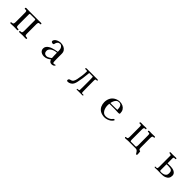

<svg xmlns="http://www.w3.org/2000/svg" viewBox="623 -2601 4753 4753"><g transform="rotate(45 3000.0 -224.0)"><path d="M786 -19Q786 -3 776.5 -0.5Q767 2 755 2Q730 2 705 0.5Q680 -1 655 -1Q627 -1 599.5 1.5Q572 4 545 4Q537 4 530.5 -0.5Q524 -5 524 -14Q524 -31 533.5 -32Q543 -33 556 -33Q588 -33 595.5 -55.5Q603 -78 603 -104V-456Q602 -461 602.5 -466.5Q603 -472 603 -476Q603 -492 597.5 -498.5Q592 -505 576 -505H419Q400 -505 397.5 -496Q395 -487 395 -471Q395 -380 395.5 -288.5Q396 -197 396 -105Q396 -72 405 -54.5Q414 -37 451 -37Q461 -37 472 -35Q483 -33 483 -19Q483 -4 474 -1Q465 2 453 2Q428 2 402.5 0.5Q377 -1 352 -1Q323 -1 294.5 1.5Q266 4 237 4Q229 4 222 -0.5Q215 -5 215 -14Q215 -19 220.5 -26Q226 -33 231 -33Q273 -33 285.5 -49.5Q298 -66 299 -107V-451Q299 -471 293 -487Q287 -503 262 -503Q255 -503 249 -502Q243 -501 236 -501Q230 -501 223.5 -505.5Q217 -510 217 -517Q217 -528 224 -536Q231 -544 242 -544Q267 -544 292.5 -542.5Q318 -541 343 -541H650Q676 -541 701.5 -542Q727 -543 753 -543Q763 -543 772 -539.5Q781 -536 781 -523Q781 -508 770 -506.5Q759 -505 748 -505Q714 -505 706 -484Q698 -463 698 -435Q698 -353 698.5 -270.5Q699 -188 699 -105Q699 -71 708 -54Q717 -37 754 -37Q764 -37 775 -35Q786 -33 786 -19Z M1564 -117Q1560 -162 1559.5 -207Q1559 -252 1558 -297H1551Q1520 -297 1484 -287Q1448 -277 1415.5 -258.5Q1383 -240 1362 -212Q1341 -184 1341 -148Q1341 -104 1365.5 -78.5Q1390 -53 1434 -53Q1454 -53 1479 -63.5Q1504 -74 1527 -89Q1550 -104 1564 -117ZM1756 -53Q1756 -49 1755 -47Q1743 -22 1717.5 -11Q1692 0 1666 0Q1625 0 1604 -19.5Q1583 -39 1571 -76Q1532 -43 1487.5 -23.5Q1443 -4 1391 -4Q1353 -4 1318 -18Q1283 -32 1261.5 -60Q1240 -88 1240 -130Q1240 -172 1262 -203Q1284 -234 1318.5 -255.5Q1353 -277 1392 -290.5Q1431 -304 1465 -311Q1488 -316 1511.5 -320Q1535 -324 1558 -328Q1558 -356 1555.5 -392Q1553 -428 1539 -453Q1529 -473 1507.5 -491.5Q1486 -510 1463 -510Q1421 -510 1395.5 -485Q1370 -460 1361 -420Q1360 -416 1359.5 -410Q1359 -404 1357 -399Q1355 -392 1346 -387Q1337 -382 1329 -382Q1309 -382 1289.5 -390.5Q1270 -399 1270 -423Q1270 -435 1274 -444Q1287 -476 1318 -497.5Q1349 -519 1387 -529.5Q1425 -540 1456 -540Q1511 -540 1557.5 -520.5Q1604 -501 1632.5 -462Q1661 -423 1661 -363Q1661 -336 1661 -308.5Q1661 -281 1661 -254Q1661 -215 1661.5 -176.5Q1662 -138 1664 -100Q1665 -81 1669 -64Q1673 -47 1699 -47Q1710 -47 1721.5 -53.5Q1733 -60 1745 -60Q1747 -60 1751.5 -58Q1756 -56 1756 -53Z M2767 -14Q2767 -2 2759.5 0Q2752 2 2743 2H2602Q2592 2 2582.5 2.5Q2573 3 2563 3Q2556 3 2548.5 1.5Q2541 0 2541 -10Q2541 -21 2551.5 -23Q2562 -25 2576 -25.5Q2590 -26 2600.5 -31Q2611 -36 2611 -53Q2611 -82 2612 -110.5Q2613 -139 2613 -167V-315Q2613 -321 2613 -340.5Q2613 -360 2612.5 -385.5Q2612 -411 2611 -435.5Q2610 -460 2609.5 -476.5Q2609 -493 2608 -495Q2606 -501 2604 -504.5Q2602 -508 2594 -508H2478Q2477 -497 2476 -486Q2475 -475 2474 -464Q2467 -383 2455.5 -302.5Q2444 -222 2426 -142Q2416 -99 2397 -62Q2378 -25 2339 -2Q2324 8 2299 16Q2274 24 2256 24Q2241 24 2230 17.5Q2219 11 2219 -5Q2219 -29 2233 -42Q2247 -55 2269 -59Q2322 -70 2343 -106Q2364 -142 2374 -190Q2389 -263 2399 -337Q2409 -411 2409 -486Q2409 -500 2406.5 -504Q2404 -508 2389 -508Q2381 -508 2372 -507.5Q2363 -507 2354 -507Q2347 -507 2337.5 -510Q2328 -513 2328 -522Q2328 -530 2336.5 -536Q2345 -542 2352 -542H2732Q2740 -542 2748.5 -538.5Q2757 -535 2757 -525Q2757 -513 2747.5 -510.5Q2738 -508 2727 -509Q2716 -510 2710 -507Q2697 -503 2694.5 -486.5Q2692 -470 2692 -458Q2692 -358 2692.5 -258.5Q2693 -159 2696 -59Q2697 -41 2701.5 -32.5Q2706 -24 2725 -24Q2731 -24 2737.5 -25.5Q2744 -27 2750 -27Q2755 -27 2761 -23Q2767 -19 2767 -14Z M3616 -356Q3615 -384 3612 -412.5Q3609 -441 3599 -465Q3589 -489 3568.5 -504Q3548 -519 3512 -519Q3468 -519 3440 -492.5Q3412 -466 3396 -428Q3380 -390 3373 -353Q3396 -352 3418 -352Q3440 -352 3462 -352Q3500 -352 3538.5 -353Q3577 -354 3616 -356ZM3749 -124Q3749 -120 3746 -118Q3743 -107 3731.5 -93.5Q3720 -80 3706.5 -67.5Q3693 -55 3683 -48Q3648 -24 3603.5 -10Q3559 4 3516 4Q3479 4 3435.5 -7Q3392 -18 3361 -38Q3304 -75 3277.5 -135.5Q3251 -196 3251 -262Q3251 -336 3281 -399.5Q3311 -463 3375 -503Q3406 -522 3444.5 -533Q3483 -544 3518 -544Q3579 -544 3626.5 -520.5Q3674 -497 3701 -453Q3728 -409 3728 -346Q3728 -327 3717.5 -322.5Q3707 -318 3690 -318Q3669 -318 3648.5 -319Q3628 -320 3608 -321Q3580 -323 3552.5 -323Q3525 -323 3496 -323Q3464 -323 3432 -323Q3400 -323 3368 -322Q3367 -306 3365.5 -290.5Q3364 -275 3364 -260Q3364 -225 3373 -186Q3382 -147 3401 -113Q3420 -79 3450 -58Q3480 -37 3522 -37Q3564 -37 3605 -51.5Q3646 -66 3677 -95Q3686 -103 3693 -114.5Q3700 -126 3710 -133Q3718 -139 3729 -139Q3734 -139 3741.5 -134.5Q3749 -130 3749 -124Z M4756 -528Q4756 -524 4751 -517.5Q4746 -511 4742 -511Q4702 -511 4693 -492Q4684 -473 4684 -438Q4684 -353 4684.5 -269Q4685 -185 4685 -101Q4685 -85 4689.5 -65Q4694 -45 4710 -37Q4724 -37 4732.5 -34.5Q4741 -32 4744 -15Q4748 9 4749 33.5Q4750 58 4750 82Q4750 88 4743.5 92.5Q4737 97 4732 97Q4720 97 4710.5 82Q4701 67 4689.5 48Q4678 29 4659 14Q4640 -1 4609 -1H4351Q4327 -1 4304 2.5Q4281 6 4258 6Q4249 6 4240 2Q4231 -2 4231 -13Q4231 -29 4241.5 -30Q4252 -31 4264 -31Q4284 -31 4292.5 -43Q4301 -55 4303 -71.5Q4305 -88 4305 -103Q4305 -191 4304.5 -278.5Q4304 -366 4304 -454Q4304 -471 4299.5 -489Q4295 -507 4273 -507Q4266 -507 4259.5 -506.5Q4253 -506 4246 -506Q4240 -506 4234 -509.5Q4228 -513 4228 -520Q4228 -534 4235 -539Q4242 -544 4256 -544Q4278 -544 4299.5 -543Q4321 -542 4343 -542Q4366 -542 4390 -543.5Q4414 -545 4438 -545Q4445 -545 4451.5 -540.5Q4458 -536 4458 -528Q4458 -511 4449.5 -511Q4441 -511 4429 -511Q4409 -511 4400.5 -499Q4392 -487 4390.5 -470Q4389 -453 4389 -438V-90Q4389 -83 4390 -69.5Q4391 -56 4395.5 -45.5Q4400 -35 4411 -35H4576Q4587 -35 4592 -48.5Q4597 -62 4598.5 -78.5Q4600 -95 4600 -103Q4600 -190 4599.5 -277Q4599 -364 4599 -452Q4599 -469 4594.5 -488Q4590 -507 4567 -507Q4560 -507 4553.5 -506.5Q4547 -506 4541 -506Q4535 -506 4529 -509.5Q4523 -513 4523 -520Q4523 -534 4530 -539Q4537 -544 4551 -544Q4572 -544 4593.5 -543Q4615 -542 4637 -542Q4662 -542 4687 -543.5Q4712 -545 4737 -545Q4744 -545 4750 -540.5Q4756 -536 4756 -528Z M5633 -152Q5633 -205 5613.5 -229Q5594 -253 5559.5 -259.5Q5525 -266 5481 -266Q5468 -266 5455 -265Q5442 -264 5429 -263V-54Q5429 -37 5442.5 -32.5Q5456 -28 5469 -28Q5510 -28 5547.5 -38.5Q5585 -49 5609 -76Q5633 -103 5633 -152ZM5733 -165Q5733 -110 5706 -73Q5679 -36 5628 -17Q5595 -4 5556 -2Q5517 0 5482 0Q5458 0 5434.5 -1Q5411 -2 5387 -2Q5362 -2 5337 -0.5Q5312 1 5286 1Q5280 1 5273.5 -3.5Q5267 -8 5267 -15Q5267 -23 5274.5 -25.5Q5282 -28 5288 -28Q5292 -28 5296 -27.5Q5300 -27 5304 -27Q5325 -27 5333.5 -34.5Q5342 -42 5344 -64Q5346 -79 5346 -95Q5346 -111 5346 -126Q5346 -215 5345.5 -305Q5345 -395 5345 -484Q5345 -496 5334.5 -500.5Q5324 -505 5310.5 -506.5Q5297 -508 5286.5 -511.5Q5276 -515 5276 -527Q5276 -537 5284 -540Q5292 -543 5300 -543Q5317 -543 5333.5 -542Q5350 -541 5366 -541Q5396 -541 5426.5 -542.5Q5457 -544 5487 -544Q5492 -544 5499 -538Q5506 -532 5506 -527Q5506 -516 5493 -510Q5486 -510 5480 -510Q5474 -510 5467 -510Q5449 -510 5439 -503Q5429 -496 5429 -476V-298Q5441 -299 5452.5 -299Q5464 -299 5476 -299H5535Q5567 -299 5601.5 -292.5Q5636 -286 5666 -270.5Q5696 -255 5714.5 -229Q5733 -203 5733 -165Z"/></g></svg>

Font: Kaisei Opti Medium
Style: Regular
Weight: 500
Designer: Font-Kai, 金井和夫
Foundry: KAZUO KANAI
Version: Version 5.003